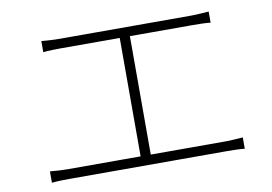

<svg xmlns="http://www.w3.org/2000/svg" viewBox="-67 -751 1133 800"><g transform="rotate(-10 500.0 -350.5)"><path d="M151 -645Q171 -643 193 -642Q215 -641 226 -641H779Q802 -641 822.5 -642.5Q843 -644 859 -645V-598Q842 -600 821 -600.5Q800 -601 779 -601H226Q216 -601 192.5 -600.5Q169 -600 151 -598ZM475 -81V-617H518V-81ZM92 -104Q112 -102 132.5 -101Q153 -100 172 -100H834Q854 -100 871.5 -101.5Q889 -103 908 -104V-56Q889 -58 867.5 -58.5Q846 -59 834 -59H172Q153 -59 133 -58.5Q113 -58 92 -56Z"/></g></svg>

Font: Noto Sans KR ExtraLight
Style: Regular
Weight: 250
Designer: Ryoko NISHIZUKA  (kana, bopomofo & ideographs); Paul D. Hunt (Latin, Greek & Cyrillic); Sandoll Communications , Soo-you
Foundry: Adobe
Version: Version 2.004-H2;hotconv 1.0.118;makeotfexe 2.5.65603